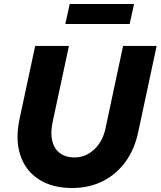

<svg xmlns="http://www.w3.org/2000/svg" viewBox="-20 -930 804 961"><path d="M341 11Q241 11 174 -32.5Q107 -76 81.5 -154Q56 -232 78 -335L156 -700H325L243 -317Q232 -264 241.5 -224.5Q251 -185 280 -163.5Q309 -142 353 -142Q409 -142 451.5 -182Q494 -222 508 -287L596 -700H764L672 -270Q654 -183 608 -120Q562 -57 494 -23Q426 11 341 11ZM307 -810 329 -910H651L629 -810Z"/></svg>

Font: Red Hat Text
Style: Italic
Weight: 300
Italic angle: -12°
Designer: Pentagram, MCKL
Foundry: Pentagram, MCKL
Version: Version 1.023